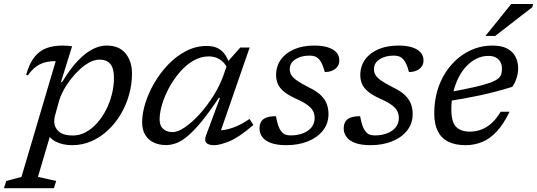

<svg xmlns="http://www.w3.org/2000/svg" viewBox="-100 -734 2752 984"><path d="M182.5 -143.5Q179.5 -133 178.8 -125.2Q178 -117.5 178 -111Q178 -81 201.2 -60.2Q224.5 -39.5 273.5 -39.5Q308.5 -39.5 340 -56.8Q371.5 -74 398 -103.8Q424.5 -133.5 443.8 -171.5Q463 -209.5 473.5 -251.2Q484 -293 484 -334Q484 -385 465 -406.8Q446 -428.5 410 -428.5Q386 -428.5 360.2 -415.2Q334.5 -402 309.5 -379Q284.5 -356 262.5 -327.8Q240.5 -299.5 224.8 -269.8Q209 -240 201.5 -212.5ZM138 -66H165L94.5 172.5L188 193.5L176 230.5H-79.5L-68 193.5L10 172.5L185.5 -420.5Q185 -420.5 183.8 -420.5Q182.5 -420.5 181.5 -420.5Q152.5 -420.5 128 -413.5Q103.5 -406.5 82.5 -390.5Q61.5 -374.5 42.5 -347.5L34 -350.5Q50.5 -409.5 77 -442.2Q103.5 -475 139.5 -487.8Q175.5 -500.5 220 -500.5Q232 -500.5 244.2 -499.5Q256.5 -498.5 269.5 -497L212 -312L220 -316Q260 -382 298.8 -422.5Q337.5 -463 374.5 -481.8Q411.5 -500.5 446 -500.5Q511 -500.5 543.8 -460Q576.5 -419.5 576.5 -357Q576.5 -301.5 561.2 -247.8Q546 -194 518.2 -147.5Q490.5 -101 452.2 -65.5Q414 -30 367.8 -10Q321.5 10 270 10Q219.5 10 183.2 -9.5Q147 -29 138 -66Z M956 -40 1027.5 -232.5H1021.5Q971 -157 931.8 -109.5Q892.5 -62 861 -36Q829.5 -10 803 -0.2Q776.5 9.5 751.5 9.5Q715 9.5 687.2 -3.8Q659.5 -17 644 -43Q628.5 -69 628.5 -107.5Q628.5 -153.5 645.2 -206.5Q662 -259.5 692.2 -311Q722.5 -362.5 763.8 -405Q805 -447.5 854.8 -473Q904.5 -498.5 959.5 -498.5Q1006 -498.5 1034 -475.2Q1062 -452 1074.5 -409L1068.5 -379Q1051.5 -414.5 1026.2 -429.8Q1001 -445 970.5 -445Q928.5 -445 890.5 -422.8Q852.5 -400.5 821 -363.8Q789.5 -327 766.2 -283.8Q743 -240.5 730.5 -198Q718 -155.5 718 -122Q718 -89.5 736.5 -73.2Q755 -57 785.5 -57Q811.5 -57 847.8 -81.8Q884 -106.5 921.8 -147.8Q959.5 -189 992.2 -240.5Q1025 -292 1044.5 -346L1071 -422.5L1131.5 -490.5H1179.5L1022.5 -37.5L1003.5 -66.5Q1025.5 -64 1053 -68.8Q1080.5 -73.5 1112.8 -87.2Q1145 -101 1179 -124.5L1198.5 -93.5Q1126 -31 1076.8 -10.5Q1027.5 10 997.5 10Q967.5 10 957 -2.5Q946.5 -15 956 -40Z M1314 -138.5Q1320 -108.5 1326 -90.5Q1332 -72.5 1342 -60.5Q1352 -48 1363 -44Q1374 -40 1390 -40Q1423 -40 1451 -50.2Q1479 -60.5 1495.8 -80.5Q1512.5 -100.5 1512.5 -129.5Q1512.5 -148.5 1504.8 -164.2Q1497 -180 1476.2 -195.5Q1455.5 -211 1416 -228.5Q1376.5 -246.5 1354.5 -265Q1332.5 -283.5 1323.8 -304.2Q1315 -325 1315 -349Q1315 -394.5 1339.2 -428.5Q1363.5 -462.5 1407.5 -481.5Q1451.5 -500.5 1511 -500.5Q1551.5 -500.5 1580 -491.5Q1608.5 -482.5 1623.8 -465.8Q1639 -449 1639 -424Q1639 -407 1630 -393.8Q1621 -380.5 1604.5 -372.8Q1588 -365 1564.5 -365Q1558 -389.5 1551.2 -404.5Q1544.5 -419.5 1535 -430.5Q1525 -441 1513.5 -445Q1502 -449 1486 -449Q1443 -449 1414 -430.2Q1385 -411.5 1385 -380Q1385 -364.5 1392 -351Q1399 -337.5 1420 -322.5Q1441 -307.5 1482 -286.5Q1524 -266.5 1545.8 -244.5Q1567.5 -222.5 1575.5 -199Q1583.5 -175.5 1583.5 -149.5Q1583.5 -101 1555 -65Q1526.5 -29 1477.8 -9.5Q1429 10 1368 10Q1318.5 10 1288.2 -1.5Q1258 -13 1244 -32.5Q1230 -52 1230 -75Q1230 -94.5 1237.5 -108.8Q1245 -123 1263.5 -130.8Q1282 -138.5 1314 -138.5Z M1745.5 -138.5Q1751.5 -108.5 1757.5 -90.5Q1763.5 -72.5 1773.5 -60.5Q1783.5 -48 1794.5 -44Q1805.5 -40 1821.5 -40Q1854.5 -40 1882.5 -50.2Q1910.5 -60.5 1927.2 -80.5Q1944 -100.5 1944 -129.5Q1944 -148.5 1936.2 -164.2Q1928.5 -180 1907.8 -195.5Q1887 -211 1847.5 -228.5Q1808 -246.5 1786 -265Q1764 -283.5 1755.2 -304.2Q1746.5 -325 1746.5 -349Q1746.5 -394.5 1770.8 -428.5Q1795 -462.5 1839 -481.5Q1883 -500.5 1942.5 -500.5Q1983 -500.5 2011.5 -491.5Q2040 -482.5 2055.2 -465.8Q2070.5 -449 2070.5 -424Q2070.5 -407 2061.5 -393.8Q2052.5 -380.5 2036 -372.8Q2019.5 -365 1996 -365Q1989.5 -389.5 1982.8 -404.5Q1976 -419.5 1966.5 -430.5Q1956.5 -441 1945 -445Q1933.5 -449 1917.5 -449Q1874.5 -449 1845.5 -430.2Q1816.5 -411.5 1816.5 -380Q1816.5 -364.5 1823.5 -351Q1830.5 -337.5 1851.5 -322.5Q1872.5 -307.5 1913.5 -286.5Q1955.5 -266.5 1977.2 -244.5Q1999 -222.5 2007 -199Q2015 -175.5 2015 -149.5Q2015 -101 1986.5 -65Q1958 -29 1909.2 -9.5Q1860.5 10 1799.5 10Q1750 10 1719.8 -1.5Q1689.5 -13 1675.5 -32.5Q1661.5 -52 1661.5 -75Q1661.5 -94.5 1669 -108.8Q1676.5 -123 1695 -130.8Q1713.5 -138.5 1745.5 -138.5Z M2403 -447.5Q2371.5 -447.5 2343 -433.8Q2314.5 -420 2290.8 -395Q2267 -370 2249.8 -335.8Q2232.5 -301.5 2222.8 -260.5Q2213 -219.5 2213 -174.5Q2213 -109.5 2236.8 -84.5Q2260.5 -59.5 2308.5 -59.5Q2338.5 -59.5 2366.2 -69.8Q2394 -80 2419 -102.2Q2444 -124.5 2466 -161.5H2511.5Q2480.5 -97 2445.2 -59.5Q2410 -22 2370.2 -6Q2330.5 10 2286.5 10Q2233 10 2197.2 -8Q2161.5 -26 2143.5 -62Q2125.5 -98 2125.5 -152.5Q2125.5 -213 2140.5 -266Q2155.5 -319 2183.2 -362Q2211 -405 2248.2 -436Q2285.5 -467 2330 -483.8Q2374.5 -500.5 2423 -500.5Q2471 -500.5 2500 -484.8Q2529 -469 2542.2 -442.5Q2555.5 -416 2555.5 -383.5Q2555.5 -359 2547.2 -333.2Q2539 -307.5 2525.5 -289Q2485.5 -276.5 2444.2 -265.5Q2403 -254.5 2362 -245.8Q2321 -237 2281.5 -229.8Q2242 -222.5 2205 -217L2208 -263Q2283 -276.5 2331.8 -287.8Q2380.5 -299 2409.2 -309.2Q2438 -319.5 2451.5 -330.2Q2465 -341 2468.8 -353.5Q2472.5 -366 2472.5 -381Q2472.5 -401.5 2464.5 -416.2Q2456.5 -431 2441.2 -439.2Q2426 -447.5 2403 -447.5ZM2388 -550 2520 -713.5H2632L2628 -697L2438 -550Z"/></svg>

Font: Newsreader 9pt
Style: Italic
Weight: 400
Italic angle: -17°
Designer: Hugues Gentile
Foundry: Production Type
Version: Version 1.003